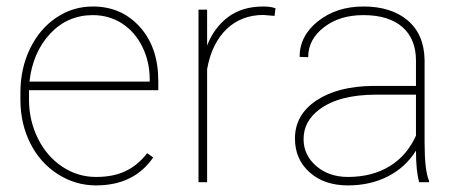

<svg xmlns="http://www.w3.org/2000/svg" viewBox="-20 -558 1406 588"><path d="M273.9 9.8C351.6 9.8 409.7 -18.6 449.2 -75.7C449.2 -75.7 430.7 -88.9 430.7 -88.9C430.7 -88.9 430.7 -88.9 430.7 -88.9C411.6 -64 389.6 -45.9 364.7 -34.2C339.8 -22 309.6 -16.1 273.9 -16.1C273.9 -16.1 273.9 -16.1 273.9 -16.1C236.8 -16.1 202.6 -26.4 170.9 -47.4C139.2 -68.4 114.3 -97.2 96.2 -133.8C78.1 -170.4 68.8 -210 68.8 -252.9C68.8 -252.9 68.8 -281.7 68.8 -281.7C68.8 -281.7 464.8 -281.7 464.8 -281.7C464.8 -281.7 464.8 -309.6 464.8 -309.6C464.8 -309.6 464.8 -309.6 464.8 -309.6C464.8 -377.9 446.3 -433.1 408.7 -475.1C371.1 -517.1 323.2 -538.1 264.2 -538.1C264.2 -538.1 264.2 -538.1 264.2 -538.1C223.6 -538.1 186.5 -526.9 152.3 -503.9C118.2 -481 91.3 -449.2 71.8 -408.7C52.2 -368.2 42.5 -323.2 42.5 -274.4C42.5 -274.4 42.5 -252.4 42.5 -252.4C42.5 -252.4 42.5 -252.4 42.5 -252.4C42.5 -203.6 52.7 -159.2 72.8 -119.1C92.8 -79.1 121.1 -47.9 156.7 -24.9C192.4 -2 231.4 9.8 273.9 9.8C273.9 9.8 273.9 9.8 273.9 9.8ZM264.2 -511.7C296.9 -511.7 326.7 -503.4 353.5 -486.3C379.9 -469.2 400.9 -445.3 416 -414.6C431.2 -383.8 438.5 -350.1 438.5 -314.5C438.5 -314.5 438.5 -308.1 438.5 -308.1C438.5 -308.1 70.3 -308.1 70.3 -308.1C70.3 -308.1 70.3 -308.1 70.3 -308.1C76.7 -367.2 97.7 -416 133.3 -454.6C168.9 -492.7 212.9 -511.7 264.2 -511.7C264.2 -511.7 264.2 -511.7 264.2 -511.7Z M823.7 -532.7C823.7 -532.7 823.7 -532.7 823.7 -532.7C814.5 -536.1 801.8 -538.1 786.6 -538.1C786.6 -538.1 786.6 -538.1 786.6 -538.1C743.2 -538.1 707.5 -527.3 678.7 -505.9C649.9 -484.4 628.4 -455.1 614.3 -418.5C614.3 -418.5 614.3 -528.3 614.3 -528.3C614.3 -528.3 587.9 -528.3 587.9 -528.3C587.9 -528.3 587.9 0 587.9 0C587.9 0 614.3 0 614.3 0C614.3 0 614.3 -346.2 614.3 -346.2C614.3 -346.2 614.3 -346.2 614.3 -346.2C623.5 -398.4 643.6 -439.5 673.8 -468.8C704.1 -497.6 741.7 -512.2 786.6 -512.2C786.6 -512.2 820.8 -509.3 820.8 -509.3C820.8 -509.3 823.7 -532.7 823.7 -532.7Z M1293.9 0C1293.9 0 1293.9 -4.4 1293.9 -4.4C1293.9 -4.4 1293.9 -4.4 1293.9 -4.4C1284.7 -25.4 1280.3 -64.5 1280.3 -122.6C1280.3 -122.6 1280.3 -375 1280.3 -375C1280.3 -375 1280.3 -375 1280.3 -375C1279.3 -426.8 1262.2 -466.8 1228.5 -495.6C1194.8 -523.9 1149.9 -538.1 1092.8 -538.1C1092.8 -538.1 1092.8 -538.1 1092.8 -538.1C1038.1 -538.1 991.7 -522.9 954.1 -493.2C916.5 -463.4 897.5 -426.8 897.5 -383.8C897.5 -383.8 923.8 -382.8 923.8 -382.8C923.8 -382.8 923.8 -382.8 923.8 -382.8C923.8 -419.4 939.9 -449.7 972.2 -474.6C1004.4 -499.5 1044.4 -511.7 1092.8 -511.7C1092.8 -511.7 1092.8 -511.7 1092.8 -511.7C1144.5 -511.7 1184.6 -499.5 1212.4 -475.1C1240.2 -450.7 1253.9 -416.5 1253.9 -372.1C1253.9 -372.1 1253.9 -294.9 1253.9 -294.9C1253.9 -294.9 1123.5 -294.9 1123.5 -294.9C1123.5 -294.9 1123.5 -294.9 1123.5 -294.9C1050.8 -294.4 992.7 -279.3 949.2 -250.5C905.3 -221.2 883.3 -182.1 883.3 -133.8C883.3 -133.8 883.3 -133.8 883.3 -133.8C883.3 -91.3 898.4 -56.6 928.2 -30.3C958 -3.4 997.1 9.8 1045.9 9.8C1045.9 9.8 1045.9 9.8 1045.9 9.8C1091.3 9.8 1132.3 0.5 1168.5 -18.1C1204.6 -36.6 1232.9 -63 1253.9 -96.7C1253.9 -96.7 1253.9 -96.7 1253.9 -96.7C1253.9 -54.7 1257.3 -22.5 1263.7 0C1263.7 0 1293.9 0 1293.9 0ZM1045.9 -16.1C1006.3 -16.1 974.1 -27.3 948.2 -49.8C922.4 -72.3 909.7 -99.6 909.7 -131.8C909.7 -131.8 909.7 -131.8 909.7 -131.8C909.7 -168.5 925.8 -198.7 958.5 -223.1C958.5 -223.1 958.5 -223.1 958.5 -223.1C998.5 -252.9 1056.2 -268.1 1131.8 -268.1C1131.8 -268.1 1253.9 -268.1 1253.9 -268.1C1253.9 -268.1 1253.9 -142.6 1253.9 -142.6C1253.9 -142.6 1253.9 -142.6 1253.9 -142.6C1235.8 -102.5 1209.5 -71.3 1173.8 -49.3C1138.2 -27.3 1095.2 -16.1 1045.9 -16.1C1045.9 -16.1 1045.9 -16.1 1045.9 -16.1Z"/></svg>

Font: WOX
Style: Regular
Weight: 500
Designer: Google
Foundry: ""
Version: ""